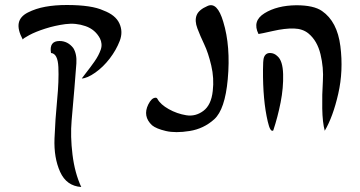

<svg xmlns="http://www.w3.org/2000/svg" viewBox="-20 -753 1439 768"><path d="M247 -733Q347 -733 394 -711Q442 -693 457.5 -659.5Q473 -626 459 -589.5Q445 -553 419 -519Q393 -485 361 -462.5Q329 -440 307 -439Q313 -447 323 -460Q333 -473 341 -483.5Q349 -494 358 -507Q367 -520 373 -531.5Q379 -543 383 -554.5Q387 -566 386 -577.5Q385 -589 380 -599Q361 -635 322 -648.5Q283 -662 241.5 -656.5Q200 -651 161 -638.5Q122 -626 97 -612.5Q72 -599 71 -595Q50 -634 55 -660.5Q60 -687 91.5 -703Q123 -719 161.5 -726Q200 -733 247 -733ZM71 -595V-594ZM218 -589Q251 -589 273 -561Q288 -537 285.5 -499.5Q283 -462 277.5 -398Q272 -334 266.5 -271Q261 -208 270 -134.5Q279 -61 305 -5Q246 -9 220.5 -65.5Q195 -122 198 -199Q201 -276 208.5 -353Q216 -430 213.5 -484.5Q211 -539 184 -541Q176 -589 218 -589Z M831 -389Q837 -440 825 -491Q813 -542 797 -575.5Q781 -609 769.5 -639.5Q758 -670 766.5 -692Q775 -714 810 -729Q849 -747 873 -666Q903 -568 891 -436Q880 -315 837 -276Q795 -238 738.5 -229Q682 -220 643.5 -229Q605 -238 588 -252Q550 -288 573 -335Q586 -361 601 -362Q607 -363 610 -357Q622 -335 655 -316.5Q688 -298 725 -292Q762 -286 793.5 -309.5Q825 -333 831 -389Z M1165 -732Q1235 -732 1268 -709Q1329 -667 1341.5 -568.5Q1354 -470 1333 -378Q1312 -286 1279 -230Q1270 -263 1269 -319Q1268 -375 1271.5 -428.5Q1275 -482 1262 -536Q1249 -590 1214 -619Q1191 -638 1155.5 -639Q1120 -640 1071.5 -629Q1023 -618 1014 -617Q988 -669 1038 -700Q1088 -731 1165 -732ZM1060 -541Q1077 -541 1090 -528Q1111 -510 1112.5 -456Q1114 -402 1102.5 -343.5Q1091 -285 1073 -231Q1061 -223 1051 -267Q1031 -352 1032 -475Q1032 -509 1035 -521Q1041 -541 1060 -541Z"/></svg>

Font: HarSinai
Style: Regular
Weight: 400
Version: Version 1.1